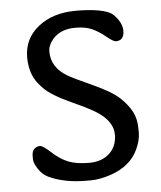

<svg xmlns="http://www.w3.org/2000/svg" viewBox="-51 -735 655 783"><g transform="rotate(-5 276.5 -344.0)"><path d="M501 -172.9Q501 -144 485.4 -108.9Q455.1 -40 369.6 -11.7Q325.7 2.9 288.1 2.9H271Q181.2 2.9 117.2 -27.3Q92.8 -39.1 77.1 -64Q61.5 -88.9 61.5 -103V-116.7Q61.5 -137.2 72 -146Q82.5 -154.8 94.5 -154.8Q106.4 -154.8 138.7 -125Q170.9 -95.2 204.1 -82Q237.3 -68.8 288.8 -68.8Q340.3 -68.8 371.8 -97.4Q403.3 -126 403.3 -174.6Q403.3 -223.1 350.6 -262.2Q322.8 -283.2 241.5 -319.8Q160.2 -356.4 127.9 -388.7Q95.7 -420.9 85 -452.4Q74.2 -483.9 74.2 -518.6Q74.2 -595.7 134.3 -643.6Q194.3 -691.4 288.6 -691.4Q382.8 -691.4 426.3 -670.9Q442.4 -663.1 458.5 -639.9Q474.6 -616.7 474.6 -593.8Q474.6 -553.2 440.4 -553.2Q430.2 -553.2 403.1 -575.4Q376 -597.7 348.9 -610.1Q321.8 -622.6 280.8 -622.6Q219.7 -622.6 187.5 -585.4Q166.5 -561 166.5 -534.2Q166.5 -470.7 229.5 -432.6Q251 -419.4 328.9 -384.3Q406.7 -349.1 438 -319.8Q469.2 -290.5 485.1 -260.5Q501 -230.5 501 -189Z"/></g></svg>

Font: Averia Libre Light
Style: Regular
Weight: 300
Version: Version 1.002